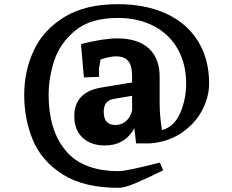

<svg xmlns="http://www.w3.org/2000/svg" viewBox="-20 -687 1111 920"><path d="M96 -232Q96 -347 142 -445.5Q188 -544 288.5 -605.5Q389 -667 544 -667Q677 -667 775.5 -622Q874 -577 928 -491Q982 -405 982 -287Q982 -222 948.5 -158.5Q915 -95 851 -51Q787 -7 700 0H632L624 -73Q578 10 483 10Q415 10 375.5 -27.5Q336 -65 336 -130Q336 -247 468 -268L613 -292V-321Q613 -372 594.5 -394.5Q576 -417 535 -417Q507 -417 462 -402L454 -357L455 -319L382 -316L368 -476Q476 -503 542 -503Q640 -503 692.5 -455.5Q745 -408 745 -319V-190Q745 -132 756 -64Q814 -78 843 -144.5Q872 -211 872 -287Q872 -379 832.5 -450.5Q793 -522 718.5 -561.5Q644 -601 544 -601Q414 -601 340.5 -540.5Q267 -480 240 -397Q213 -314 213 -232Q213 -64 294.5 34.5Q376 133 549 133Q587 133 746 92L762 129Q685 167 631 190Q577 213 549 213Q381 213 280 148.5Q179 84 137.5 -16Q96 -116 96 -232ZM533 -88Q562 -88 584 -107Q606 -126 613 -158V-228L530 -214Q502 -210 489.5 -194.5Q477 -179 477 -151Q477 -88 533 -88Z"/></svg>

Font: Andada Pro ExtraBold
Style: Regular
Weight: 800
Designer: Carolina Giovagnoli
Foundry: Huerta Tipografica
Version: Version 3.005; ttfautohint (v1.8.4)